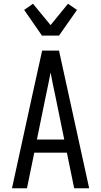

<svg xmlns="http://www.w3.org/2000/svg" viewBox="-20 -1005 540 1025"><path d="M44 0 151 -490 205 -735H295L456 0H376L337 -190H163L124 0ZM177 -260H323L276 -490Q269 -522 262.5 -554Q256 -586 250 -618Q244 -586 237.5 -554Q231 -522 224 -490ZM204 -815 109 -952 156 -985 250 -871 343 -985 391 -952 295 -815Z"/></svg>

Font: Huly
Style: Regular
Weight: 400
Designer: Belleve Invis
Foundry: Belleve Invis
Version: Version 33.2.5; ttfautohint (v1.8.4)